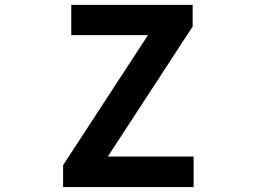

<svg xmlns="http://www.w3.org/2000/svg" viewBox="-20 -760 1040 780"><path d="M236.3 0V-88.9L581.1 -617.2H269.5V-740.2H762.7V-652.3L418 -124H766.6V0Z"/></svg>

Font: Gen Shin Gothic Monospace Bold
Style: Bold
Weight: 700
Designer: [Source Han Sans]
Ryoko NISHIZUKA  (kana & ideographs); Paul D. Hunt (Latin, Greek & Cyrillic); Wenlong ZHANG  (bopomofo
Version: Version 1.002.20150607